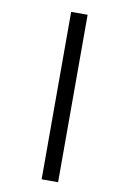

<svg xmlns="http://www.w3.org/2000/svg" viewBox="-82 -708 493 804"><g transform="rotate(10 164.0 -306.0)"><path d="M154 -662V50H224V-662Z"/></g></svg>

Font: Noto Sans Sinhala UI ExtraCondensed
Style: Regular
Weight: 400
Width: 2
Designer: Jelle Bosma - Monotype Design Team
Foundry: Monotype Imaging Inc.
Version: Version 2.006